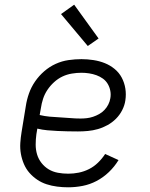

<svg xmlns="http://www.w3.org/2000/svg" viewBox="-20 -790 640 818"><path d="M270 8Q247 8 223.5 5Q200 2 178.5 -5Q157 -12 138.5 -24.5Q120 -37 105.5 -53.5Q91 -70 82 -91Q73 -112 69 -134.5Q65 -157 66.5 -180.5Q68 -204 72 -228L90 -338Q94 -365 103.5 -392Q113 -419 129.5 -443Q146 -467 168.5 -486.5Q191 -506 217.5 -518Q244 -530 272 -534Q300 -538 327 -538Q353 -538 378.5 -534Q404 -530 426.5 -521Q449 -512 468 -496.5Q487 -481 498.5 -459.5Q510 -438 514 -413Q518 -388 514 -362Q511 -341 500.5 -320.5Q490 -300 474 -284Q458 -268 438 -257Q418 -246 397 -240Q376 -234 354.5 -232Q333 -230 312 -230Q290 -230 268.5 -230.5Q247 -231 225 -232Q203 -233 181.5 -235Q160 -237 139 -242L135 -218Q132 -196 132 -174Q132 -152 138 -132Q144 -112 157 -95.5Q170 -79 187.5 -68.5Q205 -58 226.5 -54Q248 -50 271 -50Q293 -50 315.5 -54.5Q338 -59 359 -69.5Q380 -80 397.5 -97Q415 -114 428 -134L485 -108Q468 -80 444 -57Q420 -34 391.5 -19Q363 -4 332 2Q301 8 270 8ZM323 -285Q336 -285 349.5 -286.5Q363 -288 376.5 -292.5Q390 -297 402.5 -304Q415 -311 425 -321.5Q435 -332 441.5 -345Q448 -358 450 -371Q453 -387 450 -403Q447 -419 439 -432.5Q431 -446 418.5 -455Q406 -464 391 -469.5Q376 -475 359.5 -477.5Q343 -480 327 -480Q307 -480 286 -476.5Q265 -473 246 -464Q227 -455 210.5 -440Q194 -425 182 -407Q170 -389 163.5 -369Q157 -349 154 -328L149 -300Q170 -295 191.5 -293Q213 -291 235 -290Q257 -289 279 -287Q301 -285 323 -285ZM354 -594 240 -730 296 -770 400 -626Z"/></svg>

Font: Iosevka Slab Light Extended
Style: Italic
Weight: 300
Width: 7
Italic angle: -9°
Monospace: yes
Designer: Belleve Invis
Foundry: Belleve Invis
Version: Version 11.1.0; ttfautohint (v1.8.3)